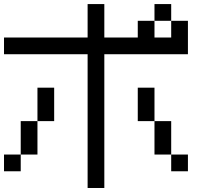

<svg xmlns="http://www.w3.org/2000/svg" viewBox="-20 -937 1040 957"><path d="M750 -916.7H833.3V-833.3H750ZM0 -83.3V-166.7H83.3V-83.3ZM0 -666.7V-750H416.7V-916.7H500V-750H666.7V-833.3H750V-750H833.3V-833.3H916.7V-666.7H500V0H416.7V-666.7ZM750 -166.7V-333.3H833.3V-166.7ZM750 -333.3H666.7V-500H750ZM166.7 -166.7H83.3V-333.3H166.7ZM166.7 -333.3V-500H250V-333.3ZM916.7 -166.7V-83.3H833.3V-166.7Z"/></svg>

Font: Galmuri11 Regular
Style: Regular
Weight: 400
Designer: Minseo Lee (Quiple)
Version: Version 2.356;hotconv 1.1.0;makeotfexe 2.6.0 DEVELOPMENT